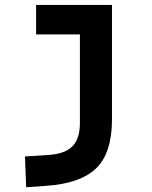

<svg xmlns="http://www.w3.org/2000/svg" viewBox="-20 -538 626 792"><path d="M87.9 234.4 83 107.4 180.7 101.1Q248.5 96.7 279.1 65.2Q309.6 33.7 309.6 -30.3V-396H128.9V-517.6H441.9V-45.9Q441.9 92.3 377.4 155.5Q313 218.8 170.9 228.5Z"/></svg>

Font: Cascadia Mono PL
Style: Bold
Weight: 700
Monospace: yes
Designer: Aaron Bell
Foundry: Saja Typeworks
Version: Version 2404.023; ttfautohint (v1.8.4)